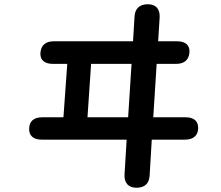

<svg xmlns="http://www.w3.org/2000/svg" viewBox="-20 -827 1040 902"><path d="M675 -807H674C636 -807 614 -787 612 -749L605 -633H232C194 -633 173 -614 170 -580C167 -546 188 -527 228 -527H296L278 -276H178C140 -276 118 -258 117 -224C115 -191 136 -171 175 -171H575L565 -7C563 32 583 55 621 55C659 55 681 36 683 -3L693 -171H850C888 -171 910 -190 911 -224C912 -258 891 -276 852 -276H700L716 -527H808C846 -527 867 -546 870 -580C873 -614 852 -633 812 -633H723L730 -745C732 -784 713 -807 675 -807ZM391 -276 408 -527H598L582 -276Z"/></svg>

Font: 寒蝉团圆体 Round
Style: Regular
Weight: 500
Designer: 寒蝉字型
Version: Version 2.700;Glyphs 3.1.1 (3135)